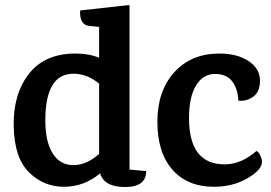

<svg xmlns="http://www.w3.org/2000/svg" viewBox="-20 -735 1089 771"><path d="M567 -48Q567 16 482.5 16Q398 16 382 -39Q318 15 236.5 15Q155 15 96 -43.5Q37 -102 35 -230Q33 -358 96.5 -439Q160 -520 283 -520Q338 -520 378 -503V-627L339 -631Q298 -635 302 -693L500 -715V-54ZM275 -439Q162 -439 162 -252Q162 -166 191.5 -119Q221 -72 274.5 -72Q328 -72 378 -117V-399Q330 -439 275 -439Z M861 -520Q933 -520 978.5 -489.5Q1024 -459 1024 -412Q1024 -365 996 -346Q968 -327 937 -331Q936 -374 914 -406Q892 -438 843.5 -438Q795 -438 767 -391.5Q739 -345 739 -261Q739 -75 882 -75Q949 -75 1010 -129Q1020 -123 1026 -109Q1032 -95 1032 -85Q1032 -53 973.5 -19Q915 15 839 15Q733 15 672.5 -53.5Q612 -122 612 -246Q612 -370 680 -445Q748 -520 861 -520Z"/></svg>

Font: Karma
Style: Bold
Weight: 700
Designer: Joana Correia
Foundry: Indian Type Foundry
Version: Version 1.202;PS 1.0;hotconv 1.0.78;makeotf.lib2.5.61930; tt